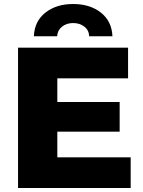

<svg xmlns="http://www.w3.org/2000/svg" viewBox="-20 -938 712 958"><path d="M252 -429H577V-281H252ZM266 -153H632V0H70V-700H619V-547H266ZM149 -757Q152 -832 206.5 -875Q261 -918 345 -918Q429 -918 483.5 -875Q538 -832 541 -757H425Q424 -787 401 -805Q378 -823 345 -823Q312 -823 289.5 -805Q267 -787 265 -757Z"/></svg>

Font: MOST Montserrat ExtraBold
Style: Regular
Weight: 800
Designer: Julieta Ulanovsky
Foundry: Julieta Ulanovsky
Version: Version 8.000;March 11, 2024;FontCreator 15.0.0.2926 64-bit